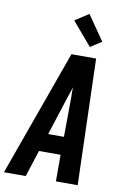

<svg xmlns="http://www.w3.org/2000/svg" viewBox="-125 -1042 730 1103"><g transform="rotate(10 239.5 -490.5)"><path d="M-21 0 243 -735H387L409 0H282V-155H156L106 0ZM283 -260 285 -490Q284 -505 284 -519.5Q284 -534 285 -549Q280 -534 275 -519.5Q270 -505 265 -490L191 -260ZM340 -794 225 -929 305 -981 405 -836Z"/></g></svg>

Font: Iosevka SS18 Extrabold
Style: Italic
Weight: 800
Italic angle: -9°
Monospace: yes
Designer: Belleve Invis
Foundry: Belleve Invis
Version: Version 25.1.1; ttfautohint (v1.8.4)